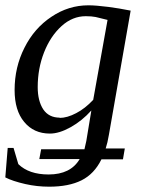

<svg xmlns="http://www.w3.org/2000/svg" viewBox="-21 -490 541 723"><path d="M127 109 134 72H297L304 41L323 -74Q288 -35 245 -11Q202 13 167 13Q106 13 70 -31Q34 -74 34 -151Q34 -237 71 -310Q108 -384 173 -427Q237 -470 312 -470Q340 -470 387 -464Q426 -459 471 -450L389 18Q384 48 377 69H449L442 110H361Q334 165 286 189Q238 213 164 213Q118 213 74 203Q26 192 -1 178L8 67H30L48 128Q88 167 162 167Q245 167 279 109ZM204 -47 203 -46Q232 -46 266 -64Q299 -81 330 -114L384 -415Q344 -425 339 -426Q324 -429 302 -429Q252 -429 211 -392Q169 -354 145 -293Q121 -232 121 -162Q121 -110 142 -78Q163 -47 204 -47Z"/></svg>

Font: Libra Serif Modern
Style: Italic
Weight: 400
Italic angle: -12°
Designer: Stefan Peev, Context Ltd
Foundry: Stefan Peev, Context Ltd
Version: Version 1.000